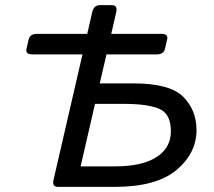

<svg xmlns="http://www.w3.org/2000/svg" viewBox="-20 -730 837 750"><path d="M105.5 -517.6Q78.6 -517.6 83.5 -539.6L91.8 -575.7Q97.2 -597.7 124 -597.7H320.8L340.3 -683.1Q346.7 -710 371.1 -710H416Q440.4 -710 434.1 -683.1L414.6 -597.7H611.3Q638.2 -597.7 632.8 -575.7L624.5 -539.6Q619.6 -517.6 592.8 -517.6H396L369.6 -404.3H500.5Q643.1 -404.3 695.3 -352.3Q747.6 -300.3 747.6 -221.7Q747.6 -131.8 669.4 -65.9Q591.3 0 426.8 0H207Q182.6 0 189 -26.9L302.2 -517.6ZM294.9 -80.1H429.7Q534.7 -80.1 591.1 -116.2Q647.5 -152.3 647.5 -216.8Q647.5 -285.6 602.1 -304.9Q556.6 -324.2 466.3 -324.2H351.1Z"/></svg>

Font: Istok
Style: Italic
Weight: 500
Italic angle: -13°
Designer: Andrey V. Panov
Foundry: Andrey V. Panov
Version: Version 1.0.3